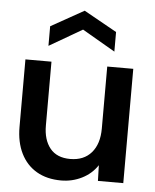

<svg xmlns="http://www.w3.org/2000/svg" viewBox="-53 -773 671 830"><g transform="rotate(5 282.5 -358.0)"><path d="M243 12Q181 12 136.5 -14Q92 -40 68 -88.5Q44 -137 44 -203V-496H157V-219Q157 -157 186.5 -120.5Q216 -84 274 -84Q333 -84 366 -122Q399 -160 399 -227V-496H512V0H402L400 -68Q375 -30 333 -9Q291 12 243 12ZM138 -563V-648L281 -728L424 -648V-563L281 -646Z"/></g></svg>

Font: Rethink Sans SemiBold
Style: Regular
Weight: 600
Designer: The Rethink Sans project authors (Hans Thiessen). DM Sans designed by Colophon Foundry.
Foundry: Rethink Communications LLC
Version: Version 1.001